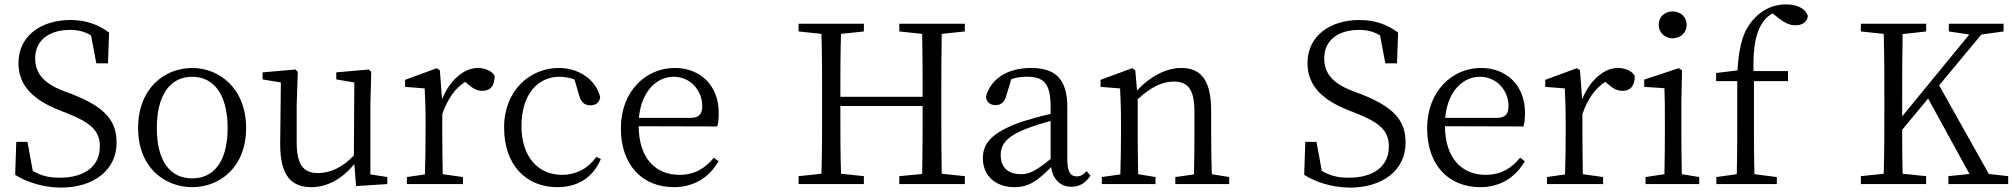

<svg xmlns="http://www.w3.org/2000/svg" viewBox="-20 -837 9152 873"><path d="M267 -424C187 -455 140 -498 140 -571C140 -657 207 -701 298 -701C335 -701 364 -694 394 -676L418 -549H471L476 -689C428 -724 374 -746 300 -746C168 -746 64 -675 64 -550C64 -445 135 -382 247 -337L288 -321C392 -279 434 -243 434 -171C434 -78 361 -29 252 -29C201 -29 167 -38 129 -60L105 -192H54L49 -42C97 -11 175 16 257 16C403 16 510 -61 510 -188C510 -289 458 -349 310 -408Z M854 14C977 14 1099 -74 1099 -255C1099 -437 975 -528 854 -528C730 -528 608 -437 608 -255C608 -74 730 14 854 14ZM854 -26C753 -26 693 -105 693 -255C693 -404 753 -488 854 -488C954 -488 1015 -404 1015 -255C1015 -105 954 -26 854 -26Z M1664 -44V-358L1668 -510L1657 -521L1509 -508V-476L1591 -462L1589 -130C1538 -77 1483 -50 1426 -50C1361 -50 1329 -86 1329 -190V-358L1334 -510L1324 -521L1174 -508V-476L1257 -462L1254 -184C1253 -37 1306 14 1396 14C1466 14 1535 -22 1591 -91L1599 9L1741 0V-32Z M1980 -517 1966 -527 1822 -474V-442L1911 -435C1913 -388 1915 -347 1915 -283V-228C1915 -177 1914 -100 1912 -44L1830 -32V0H2085V-32L1993 -45C1992 -101 1991 -177 1991 -228V-319C2016 -388 2048 -434 2095 -465L2109 -453C2129 -436 2148 -424 2173 -424C2212 -424 2229 -449 2229 -492C2218 -514 2185 -528 2153 -528C2090 -528 2026 -474 1990 -386Z M2691 -124C2655 -71 2598 -42 2535 -42C2427 -42 2351 -124 2351 -264C2351 -405 2423 -488 2524 -488C2545 -488 2568 -484 2592 -476L2614 -401C2621 -376 2635 -358 2665 -358C2689 -358 2705 -370 2709 -395C2690 -474 2613 -528 2521 -528C2391 -528 2272 -427 2272 -257C2272 -91 2368 14 2514 14C2612 14 2678 -34 2712 -114Z M2885 -301C2897 -428 2970 -488 3043 -488C3120 -488 3173 -425 3173 -355C3173 -323 3163 -301 3119 -301ZM3241 -262C3246 -277 3248 -298 3248 -324C3248 -449 3164 -528 3048 -528C2916 -528 2803 -421 2803 -254C2803 -83 2904 14 3044 14C3137 14 3206 -32 3247 -104L3226 -120C3187 -73 3140 -42 3069 -42C2963 -42 2885 -115 2884 -263Z M4367 -694V-729H4069V-694L4173 -683C4175 -589 4175 -493 4175 -397H3801C3801 -494 3801 -590 3804 -683L3908 -694V-729H3611V-694L3715 -683C3718 -587 3718 -489 3718 -392V-337C3718 -239 3718 -142 3715 -47L3611 -36V0H3908V-36L3804 -47C3801 -141 3801 -239 3801 -355H4175C4175 -238 4175 -140 4173 -46L4069 -36V0H4367V-36L4262 -47C4260 -143 4260 -241 4260 -337V-392C4260 -491 4260 -588 4262 -683Z M4757 -114C4693 -63 4664 -45 4622 -45C4568 -45 4530 -72 4530 -132C4530 -172 4548 -214 4645 -251C4672 -262 4716 -276 4757 -287ZM4921 -59C4906 -43 4894 -35 4876 -35C4849 -35 4833 -53 4833 -111V-348C4833 -478 4779 -528 4668 -528C4562 -528 4484 -479 4463 -397C4465 -373 4482 -359 4507 -359C4533 -359 4548 -374 4556 -403L4578 -477C4604 -486 4627 -488 4648 -488C4724 -488 4757 -461 4757 -351V-319C4711 -309 4663 -295 4624 -283C4488 -234 4449 -185 4449 -118C4449 -32 4513 14 4593 14C4658 14 4698 -15 4759 -77C4768 -22 4800 12 4851 12C4886 12 4914 -2 4938 -38Z M5490 -45C5488 -100 5487 -176 5487 -228V-332C5487 -473 5441 -528 5350 -528C5283 -528 5208 -489 5150 -425L5142 -517L5128 -527L4984 -474V-442L5073 -435C5075 -388 5077 -346 5077 -283V-228C5077 -177 5076 -100 5074 -44L4990 -32V0H5234V-32L5155 -45C5154 -100 5153 -177 5153 -228V-386C5217 -445 5268 -466 5317 -466C5381 -466 5411 -432 5411 -328V-228C5411 -176 5410 -99 5409 -44L5324 -32V0H5569V-32Z M6128 -424C6048 -455 6001 -498 6001 -571C6001 -657 6068 -701 6159 -701C6196 -701 6225 -694 6255 -676L6279 -549H6332L6337 -689C6289 -724 6235 -746 6161 -746C6029 -746 5925 -675 5925 -550C5925 -445 5996 -382 6108 -337L6149 -321C6253 -279 6295 -243 6295 -171C6295 -78 6222 -29 6113 -29C6062 -29 6028 -38 5990 -60L5966 -192H5915L5910 -42C5958 -11 6036 16 6118 16C6264 16 6371 -61 6371 -188C6371 -289 6319 -349 6171 -408Z M6551 -301C6563 -428 6636 -488 6709 -488C6786 -488 6839 -425 6839 -355C6839 -323 6829 -301 6785 -301ZM6907 -262C6912 -277 6914 -298 6914 -324C6914 -449 6830 -528 6714 -528C6582 -528 6469 -421 6469 -254C6469 -83 6570 14 6710 14C6803 14 6872 -32 6913 -104L6892 -120C6853 -73 6806 -42 6735 -42C6629 -42 6551 -115 6550 -263Z M7164 -517 7150 -527 7006 -474V-442L7095 -435C7097 -388 7099 -347 7099 -283V-228C7099 -177 7098 -100 7096 -44L7014 -32V0H7269V-32L7177 -45C7176 -101 7175 -177 7175 -228V-319C7200 -388 7232 -434 7279 -465L7293 -453C7313 -436 7332 -424 7357 -424C7396 -424 7413 -449 7413 -492C7402 -514 7369 -528 7337 -528C7274 -528 7210 -474 7174 -386Z M7585 -663C7621 -663 7649 -688 7649 -724C7649 -761 7621 -785 7585 -785C7550 -785 7522 -761 7522 -724C7522 -688 7550 -663 7585 -663ZM7627 -45C7626 -100 7625 -177 7625 -228V-375L7628 -517L7613 -527L7456 -475V-442L7548 -436C7550 -386 7550 -346 7550 -284V-228C7550 -177 7549 -100 7548 -45L7462 -32V0H7706V-32Z M7783 -505V-468H7879V-228C7879 -167 7878 -106 7877 -45L7784 -32V0H8059V-32L7957 -45C7956 -106 7955 -167 7955 -228V-468H8110V-514H7953C7950 -631 7966 -692 7993 -732C8005 -752 8022 -767 8040 -776L8069 -753C8095 -733 8118 -722 8144 -722C8178 -722 8198 -740 8200 -764C8189 -800 8149 -817 8101 -817C8054 -817 8000 -801 7956 -752C7908 -702 7887 -634 7880 -517Z M9023 -46 8797 -449 8989 -680 9090 -694V-729H8841V-694L8934 -680L8629 -308V-392C8629 -491 8629 -588 8631 -682L8738 -694V-729H8441V-694L8545 -683C8548 -587 8548 -489 8548 -392V-337C8548 -239 8548 -142 8545 -47L8441 -36V0H8738V-36L8631 -47C8629 -120 8629 -189 8629 -247L8747 -389L8935 -46L8839 -36V0H9111V-36Z"/></svg>

Font: Source Han Serif K
Style: Regular
Weight: 400
Designer: Ryoko NISHIZUKA 西塚涼子 (kana & ideographs); Frank Grießhammer (Latin, Greek & Cyrillic); Wenlong ZHANG 张文龙 (bopomofo); San
Foundry: Adobe Systems Incorporated
Version: Version 1.001;PS 1.001;hotconv 16.6.54;makeotf.lib2.5.65590